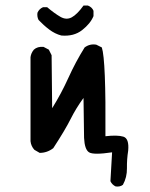

<svg xmlns="http://www.w3.org/2000/svg" viewBox="-20 -553 540 692"><path d="M397 119Q384 113 378 100L384 -4Q317 6 301 -4Q285 -14 283 -56L281 -200Q254 -163 234.5 -124Q215 -85 172 -19Q150 -2 123 -2L104 -13Q92 -26 90 -44V-347Q92 -362 102 -374Q115 -386 137 -384L156 -374L166 -354L168 -163Q201 -216 226.5 -272.5Q252 -329 285 -382Q304 -396 327 -392L347 -382Q362 -337 360 -62Q403 -67 424.5 -60.5Q446 -54 442 -10Q437 21 437.5 53.5Q438 86 423 113Q413 121 397 119ZM201 -425Q178 -431 157.5 -446.5Q137 -462 119 -481Q113 -493 115 -507Q121 -521 135 -527H150Q176 -505 197.5 -492.5Q219 -480 238.5 -490.5Q258 -501 281 -533H297Q312 -527 317 -514V-495Q306 -468 276 -444.5Q246 -421 201 -425Z"/></svg>

Font: Kosefont JP
Style: Regular
Weight: 400
Designer: Nozomi Seto 瀬戸のぞみ
Version: Version 3.00;June 19, 2020